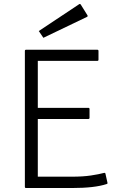

<svg xmlns="http://www.w3.org/2000/svg" viewBox="-20 -1025 600 965"><path d="M105 -86V-769Q105 -775 111 -775H469Q475 -775 475 -769V-725Q475 -719 469 -719H170V-483H424Q430 -483 430 -477V-433Q430 -427 424 -427H170V-137H342Q397 -137 437 -143Q477 -149 503 -156Q509 -157 510 -152L520 -107Q522 -102 516 -100Q456 -80 342 -80H111Q105 -80 105 -86ZM419 -949Q423 -943 417 -940L198 -835L175 -869L378 -1004Q382 -1007 386 -1002Z"/></svg>

Font: Gowun Dodum
Style: Regular
Weight: 400
Designer: Yanghee Ryu
Foundry: Yanghee Ryu
Version: Version 2.000